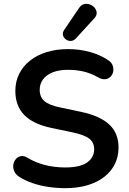

<svg xmlns="http://www.w3.org/2000/svg" viewBox="-20 -971 671 1001"><path d="M320 10Q276 10 232 3.5Q188 -3 149 -16.5Q110 -30 79 -50Q61 -62 54 -79Q47 -96 49.5 -112.5Q52 -129 62.5 -141.5Q73 -154 89 -157Q105 -160 124 -148Q168 -122 217 -110Q266 -98 320 -98Q399 -98 435 -124.5Q471 -151 471 -193Q471 -228 445.5 -248Q420 -268 358 -281L248 -304Q153 -324 106.5 -371.5Q60 -419 60 -497Q60 -546 80 -586Q100 -626 136.5 -655Q173 -684 223.5 -699.5Q274 -715 335 -715Q395 -715 449 -700Q503 -685 546 -656Q562 -645 567.5 -629Q573 -613 570 -597.5Q567 -582 556 -571Q545 -560 528.5 -558Q512 -556 491 -568Q454 -589 416 -598Q378 -607 334 -607Q288 -607 255 -594Q222 -581 204.5 -557.5Q187 -534 187 -502Q187 -466 211 -444.5Q235 -423 293 -411L402 -388Q501 -367 549.5 -322Q598 -277 598 -202Q598 -154 578.5 -115Q559 -76 522.5 -48Q486 -20 435 -5Q384 10 320 10ZM376 -771Q364 -758 349.5 -757.5Q335 -757 323.5 -765.5Q312 -774 308.5 -787Q305 -800 314 -814L392 -929Q403 -946 418.5 -949.5Q434 -953 449 -947.5Q464 -942 473.5 -930.5Q483 -919 484 -904.5Q485 -890 472 -876Z"/></svg>

Font: Nunito
Style: Bold
Weight: 700
Designer: Vernon Adams
Foundry: Vernon Adams
Version: Version 3.602